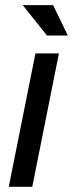

<svg xmlns="http://www.w3.org/2000/svg" viewBox="-20 -718 296 738"><path d="M206.5 -512.7 104 0H13.7L116.2 -512.7ZM240.7 -581.5H160.6L67.4 -698.2H184.1Z"/></svg>

Font: Sansation
Style: Italic
Weight: 400
Designer: Bernd Montag
Version: Version 1.301